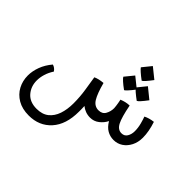

<svg xmlns="http://www.w3.org/2000/svg" viewBox="-177 -724 1220 1220"><g transform="rotate(45 432.5 -114.0)"><path d="M218.3 275.9Q159.2 275.9 117.9 251.7Q76.7 227.5 55.4 187.5Q34.2 147.5 34.2 99.6Q34.2 60.1 49.8 18.1Q65.4 -23.9 97.7 -62Q120.1 -55.7 133.8 -34.7Q114.7 -5.4 105.7 24.4Q96.7 54.2 96.7 82Q96.7 135.3 129.4 172.9Q162.1 210.4 223.1 210.4Q273.4 210.4 304.7 185.5Q335.9 160.6 350.6 117.4Q365.2 74.2 365.2 19.5Q365.2 -40 356 -97.7Q346.7 -155.3 341.3 -190.9Q368.7 -203.6 408.2 -206.5Q428.2 -130.9 449.7 -95.9Q471.2 -61 507.8 -61Q541 -61 555.2 -86.2Q569.3 -111.3 569.3 -141.1Q569.3 -147.9 567.4 -160.9Q565.4 -173.8 564.5 -180.2Q563 -188.5 561.8 -194.8Q560.5 -201.2 559.1 -207.5Q575.7 -214.4 592.3 -218.3Q608.9 -222.2 627 -222.7Q644 -134.3 662.6 -97.7Q681.2 -61 714.4 -61Q740.2 -61 752.9 -81.8Q765.6 -102.5 765.6 -130.9Q765.6 -161.1 757.3 -192.4Q749 -223.6 742.7 -239.3Q771 -253.9 809.1 -258.3Q831.1 -192.4 831.1 -137.7Q831.1 -96.2 814.7 -64Q798.3 -31.7 770.8 -13.4Q743.2 4.9 709 4.9Q677.7 4.9 651.1 -10.3Q624.5 -25.4 604 -60.1Q590.3 -31.7 563.7 -11Q537.1 9.8 502.9 9.8Q480.5 9.8 460.9 2.4Q441.4 -4.9 425.8 -17.6Q426.8 -3.9 426.8 10Q426.8 23.9 426.8 32.2Q426.8 148.4 369.1 212.2Q311.5 275.9 218.3 275.9ZM569.3 -388.2Q543.5 -407.2 526.4 -422.6Q509.3 -438 505.4 -444.8L553.7 -504.4L623.5 -448.2Q581.1 -391.6 569.3 -388.2ZM532.7 -266.6Q506.3 -285.6 489.5 -300.8Q472.7 -315.9 468.8 -323.7L517.1 -382.8L586.9 -326.7Q566.4 -299.3 552.2 -284.2Q538.1 -269 532.7 -266.6ZM637.7 -275.4Q611.8 -294.4 594.2 -309.8Q576.7 -325.2 573.7 -332L622.1 -391.6L691.9 -335Q650.9 -280.3 637.7 -275.4Z"/></g></svg>

Font: Harmattan
Style: Regular
Weight: 400
Designer: George W. Nuss III and SIL International
Foundry: SIL International
Version: Version 4.000